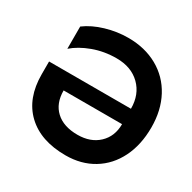

<svg xmlns="http://www.w3.org/2000/svg" viewBox="-154 -831 992 993"><g transform="rotate(30 342.0 -334.5)"><path d="M672 -337Q672 -233 633 -154.5Q594 -76 523 -33Q452 10 359 10Q210 10 126.5 -69.5Q43 -149 43 -292V-368H532Q532 -453 479 -505Q426 -557 338 -557Q264 -557 199 -533Q134 -509 92 -472V-605Q139 -640 205 -659.5Q271 -679 338 -679Q437 -679 513 -636.5Q589 -594 630.5 -516.5Q672 -439 672 -337ZM532 -276H183Q183 -199 229.5 -156Q276 -113 359 -113Q437 -113 484.5 -158Q532 -203 532 -276Z"/></g></svg>

Font: Madhuban SemiBold
Style: Regular
Weight: 600
Designer: jaikishan Patel
Foundry: MagicType
Version: Version 1.000